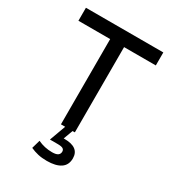

<svg xmlns="http://www.w3.org/2000/svg" viewBox="-206 -764 993 1100"><g transform="rotate(30 290.0 -214.0)"><path d="M244 0V-564H34V-650H546V-564H336V0ZM278 222Q245 222 219 216Q193 210 169 199L185 143Q229 164 279 164Q306 164 317.5 155.5Q329 147 329 132Q329 119 319 113Q309 107 284 107H233L272 0H321L298 62H303Q401 62 401 135Q401 179 369 200.5Q337 222 278 222Z"/></g></svg>

Font: Sometype Mono Medium
Style: Regular
Weight: 500
Monospace: yes
Designer: Ryoichi Tsunekawa
Foundry: Dharma Type
Version: Version 1.000; ttfautohint (v1.8.3)